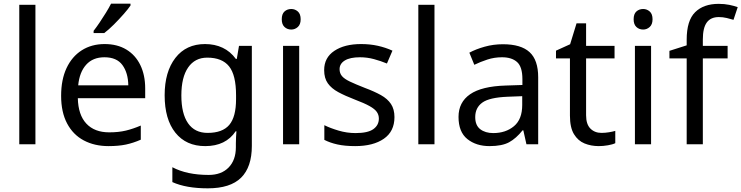

<svg xmlns="http://www.w3.org/2000/svg" viewBox="-20 -786 4039 1046"><path d="M173 0H85V-760H173Z M550 -546Q619 -546 668.5 -516Q718 -486 744.5 -431.5Q771 -377 771 -304V-251H404Q406 -160 450.5 -112.5Q495 -65 575 -65Q626 -65 665.5 -74.5Q705 -84 747 -102V-25Q706 -7 666 1.5Q626 10 571 10Q495 10 436.5 -21Q378 -52 345.5 -113.5Q313 -175 313 -264Q313 -352 342.5 -415Q372 -478 425.5 -512Q479 -546 550 -546ZM549 -474Q486 -474 449.5 -433.5Q413 -393 406 -321H679Q678 -389 647 -431.5Q616 -474 549 -474ZM691 -756Q679 -738 654 -709.5Q629 -681 600.5 -652.5Q572 -624 548 -606H490V-618Q505 -637 522.5 -663Q540 -689 557 -716.5Q574 -744 585 -766H691Z M1097 -546Q1150 -546 1192.5 -526Q1235 -506 1265 -465H1270L1282 -536H1352V9Q1352 124 1293.5 182Q1235 240 1112 240Q994 240 919 206V125Q998 167 1117 167Q1186 167 1225.5 126.5Q1265 86 1265 16V-5Q1265 -17 1266 -39.5Q1267 -62 1268 -71H1264Q1210 10 1098 10Q994 10 935.5 -63Q877 -136 877 -267Q877 -395 935.5 -470.5Q994 -546 1097 -546ZM1109 -472Q1042 -472 1005 -418.5Q968 -365 968 -266Q968 -167 1004.5 -114.5Q1041 -62 1111 -62Q1192 -62 1229 -105.5Q1266 -149 1266 -246V-267Q1266 -377 1228 -424.5Q1190 -472 1109 -472Z M1567 -737Q1587 -737 1602.5 -723.5Q1618 -710 1618 -681Q1618 -653 1602.5 -639Q1587 -625 1567 -625Q1545 -625 1530 -639Q1515 -653 1515 -681Q1515 -710 1530 -723.5Q1545 -737 1567 -737ZM1610 -536V0H1522V-536Z M2129 -148Q2129 -70 2071 -30Q2013 10 1915 10Q1859 10 1818.5 1Q1778 -8 1747 -24V-104Q1779 -88 1824.5 -74.5Q1870 -61 1917 -61Q1984 -61 2014 -82.5Q2044 -104 2044 -140Q2044 -160 2033 -176Q2022 -192 1993.5 -208Q1965 -224 1912 -244Q1860 -264 1823 -284Q1786 -304 1766 -332Q1746 -360 1746 -404Q1746 -472 1801.5 -509Q1857 -546 1947 -546Q1996 -546 2038.5 -536.5Q2081 -527 2118 -510L2088 -440Q2054 -454 2017 -464Q1980 -474 1941 -474Q1887 -474 1858.5 -456.5Q1830 -439 1830 -409Q1830 -387 1843 -371.5Q1856 -356 1886.5 -341.5Q1917 -327 1968 -307Q2019 -288 2055 -268Q2091 -248 2110 -219.5Q2129 -191 2129 -148Z M2347 0H2259V-760H2347Z M2720 -545Q2818 -545 2865 -502Q2912 -459 2912 -365V0H2848L2831 -76H2827Q2792 -32 2753.5 -11Q2715 10 2647 10Q2574 10 2526 -28.5Q2478 -67 2478 -149Q2478 -229 2541 -272.5Q2604 -316 2735 -320L2826 -323V-355Q2826 -422 2797 -448Q2768 -474 2715 -474Q2673 -474 2635 -461.5Q2597 -449 2564 -433L2537 -499Q2572 -518 2620 -531.5Q2668 -545 2720 -545ZM2746 -259Q2646 -255 2607.5 -227Q2569 -199 2569 -148Q2569 -103 2596.5 -82Q2624 -61 2667 -61Q2735 -61 2780 -98.5Q2825 -136 2825 -214V-262Z M3257 -62Q3277 -62 3298 -65.5Q3319 -69 3332 -73V-6Q3318 1 3292 5.5Q3266 10 3242 10Q3200 10 3164.5 -4.5Q3129 -19 3107 -55Q3085 -91 3085 -156V-468H3009V-510L3086 -545L3121 -659H3173V-536H3328V-468H3173V-158Q3173 -109 3196.5 -85.5Q3220 -62 3257 -62Z M3484 -737Q3504 -737 3519.5 -723.5Q3535 -710 3535 -681Q3535 -653 3519.5 -639Q3504 -625 3484 -625Q3462 -625 3447 -639Q3432 -653 3432 -681Q3432 -710 3447 -723.5Q3462 -737 3484 -737ZM3527 -536V0H3439V-536Z M3944 -468H3809V0H3721V-468H3627V-509L3721 -539V-570Q3721 -674 3767 -719.5Q3813 -765 3895 -765Q3927 -765 3953.5 -759.5Q3980 -754 3999 -747L3976 -678Q3960 -683 3939 -688Q3918 -693 3896 -693Q3852 -693 3830.5 -663.5Q3809 -634 3809 -571V-536H3944Z"/></svg>

Font: Noto Sans Manichaean
Style: Regular
Weight: 400
Designer: Monotype Design Team
Foundry: Monotype Imaging Inc.
Version: Version 2.005; ttfautohint (v1.8.4.7-5d5b)